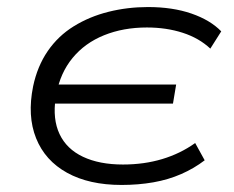

<svg xmlns="http://www.w3.org/2000/svg" viewBox="-20 -517 665 545"><path d="M325 8Q233 8 170.5 -26.5Q108 -61 82.5 -124.5Q57 -188 74 -272Q86 -329 115.5 -372Q145 -415 189.5 -442.5Q234 -470 288 -483.5Q342 -497 400 -497Q470 -497 523.5 -478.5Q577 -460 608 -428L577 -379Q545 -409 498.5 -424Q452 -439 397 -439Q330 -439 275.5 -417Q221 -395 186 -352.5Q151 -310 140 -250L129 -277H480L471 -223H120L138 -239Q129 -179 149 -136.5Q169 -94 215.5 -72Q262 -50 329 -50Q389 -50 440.5 -65.5Q492 -81 534 -111L561 -62Q531 -39 494.5 -23Q458 -7 415.5 0.5Q373 8 325 8Z"/></svg>

Font: Nunito Sans 10pt Expanded Light
Style: Italic
Weight: 300
Width: 7
Italic angle: -9°
Designer: Vernon Adams
Foundry: Vernon Adams
Version: Version 3.101;gftools[0.9.27]